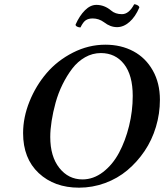

<svg xmlns="http://www.w3.org/2000/svg" viewBox="-20 -867 767 897"><path d="M214.8 -227.1Q214.8 -135.7 257.3 -82.3Q299.8 -28.8 365.2 -28.8Q416.5 -28.8 461.4 -63.2Q506.3 -97.7 536.1 -153.3Q565.9 -209 583 -278.6Q600.1 -348.1 600.1 -418.9Q600.1 -515.6 559.6 -567.4Q519 -619.1 451.2 -619.1Q412.1 -619.1 377.4 -599.4Q342.8 -579.6 317.6 -546.6Q292.5 -513.7 272.2 -472.7Q252 -431.6 239.7 -387.2Q227.5 -342.8 221.2 -302Q214.8 -261.2 214.8 -227.1ZM87.9 -245.1Q87.9 -318.8 117.9 -393.1Q147.9 -467.3 198.2 -525.9Q248.5 -584.5 321 -621.3Q393.6 -658.2 472.2 -658.2Q545.9 -658.2 603.3 -627.4Q660.6 -596.7 693.8 -537.8Q727.1 -479 727.1 -400.9Q727.1 -335.9 708.5 -274.2Q689.9 -212.4 655.5 -161.4Q621.1 -110.4 575.2 -71.8Q529.3 -33.2 470.7 -11.7Q412.1 9.8 349.1 9.8Q233.9 9.8 160.9 -58.3Q87.9 -126.5 87.9 -245.1ZM549.8 -800.8Q582.5 -800.8 606.9 -847.2Q614.7 -847.2 622.8 -842.3Q630.9 -837.4 630.9 -832Q612.3 -788.1 584.7 -764.2Q557.1 -740.2 526.9 -740.2Q495.1 -740.2 465.8 -763.2Q441.9 -780.8 413.1 -780.8Q393.6 -780.8 380.9 -772.5Q368.2 -764.2 356 -738.8Q348.1 -738.8 340.6 -742.4Q333 -746.1 333 -752Q351.6 -793.9 377 -819.1Q402.3 -844.2 430.2 -844.2Q467.8 -844.2 499 -817.9Q518.6 -800.8 549.8 -800.8Z"/></svg>

Font: Common Serif SemiBold
Style: Italic
Weight: 600
Italic angle: -12°
Designer: Philipp H. Poll, Khaled Hosny
Foundry: Stefan Peev, Context Ltd.
Version: Version 1.026